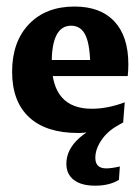

<svg xmlns="http://www.w3.org/2000/svg" viewBox="-20 -406 436 596"><path d="M222.2 6.8Q122.9 6.8 70.2 -42.2Q17.6 -91.3 17.6 -183.3Q17.6 -276.4 70 -331.1Q122.4 -385.7 211.4 -385.7Q292 -385.7 335.2 -339.4Q378.4 -293.1 378.4 -206.5Q378.4 -199.2 377.9 -188Q377.4 -176.8 376.5 -169.9L260.3 -193.4Q260.3 -263.7 246.2 -294.9Q232.2 -326.2 200.7 -326.2Q140.6 -326.2 140.6 -211.4Q140.6 -68.4 265.1 -68.4Q314 -68.4 367.2 -88.4L362.3 -25.9L263.2 2.9Q242.2 6.8 222.2 6.8ZM69.8 -169.9V-219.7H368.7L376.5 -169.9ZM275.4 170.4Q232.6 170.4 209.3 152.6Q186 134.8 186 102.2Q186 58.5 225.6 22.9Q265.1 -12.7 338.9 -35.2L362.3 -25.9L344.2 -15.6Q312.5 2.4 294.2 30Q275.9 57.6 275.9 84Q275.9 116.7 309.8 116.7Q325.7 116.7 352.1 110.8L349.1 152.3Q319.8 170.4 275.4 170.4Z"/></svg>

Font: Markazi Text
Style: Regular
Weight: 400
Designer: Borna Izadpanah (Arabic designer), Fiona Ross (Arabic design director) and Florian Runge (Latin designer)
Foundry: Borna Izadpanah and Florian Runge
Version: Version 1.000